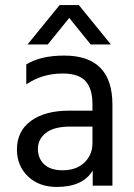

<svg xmlns="http://www.w3.org/2000/svg" viewBox="-20 -735 532 760"><path d="M228 -61Q282 -61 314 -91.5Q346 -122 346 -169V-234H258Q194 -234 162 -209Q130 -184 130 -146Q130 -108 155 -84.5Q180 -61 228 -61ZM347 -60Q308 5 205 5Q134 5 90.5 -37Q47 -79 47 -143Q47 -216 102.5 -256.5Q158 -297 254 -297H346V-323Q346 -383 319 -413.5Q292 -444 228 -444Q147 -444 84 -401V-480Q141 -515 234 -515Q425 -515 425 -321V0H347ZM169 -559H89L216 -715H292L419 -559H339L254 -664Z"/></svg>

Font: Hind Guntur
Style: Regular
Weight: 400
Designer: Manushi Parikh, Hitesh Malaviya
Foundry: Indian Type Foundry
Version: Version 1.002;PS 1.0;hotconv 1.0.86;makeotf.lib2.5.63406; tt